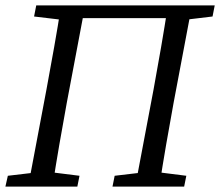

<svg xmlns="http://www.w3.org/2000/svg" viewBox="-22 -690 814 710"><path d="M-2 0H264L272 -40L152 -55H134L7 -40L-2 0ZM82 0H172C188 -103 206 -207 225 -310L293 -670H204C188 -567 169 -463 150 -360L82 0ZM394 0H659L667 -40L548 -55H529L402 -40L394 0ZM478 0H567C583 -103 601 -207 620 -310L688 -670H599C583 -567 565 -463 546 -360L478 0ZM104 -629 230 -614 241 -670H112L104 -629ZM234 -623H639L647 -670H243L234 -623ZM639 -614 764 -629 772 -670H649L639 -614Z"/></svg>

Font: Source Serif 4 Variable
Style: Italic
Weight: 400
Italic angle: -12°
Designer: Frank Grießhammer
Foundry: Adobe Systems Incorporated
Version: Version 4.004;hotconv 1.0.116;makeotfexe 2.5.65601